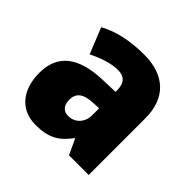

<svg xmlns="http://www.w3.org/2000/svg" viewBox="-147 -711 869 869"><g transform="rotate(45 288.0 -276.5)"><path d="M310 -563C219 -563 144 -546 84 -513L134 -389C186 -415 235 -430 275 -430C314 -430 337 -410 337 -362V-352L252 -349C109 -343 32 -287 32 -169C32 -59 91 10 186 10C270 10 311 -15 354 -73H357L391 0H517V-363C517 -494 439 -563 310 -563ZM299 -245 337 -247V-202C337 -155 304 -123 263 -123C233 -123 214 -141 214 -179C214 -220 238 -242 299 -245Z"/></g></svg>

Font: Noto Sans Arabic SemCond Blk
Style: Regular
Weight: 900
Width: 4
Designer: Monotype Design Team, Nadine Chahine, Nizar Qandah and Khaled Hosny
Foundry: Monotype Imaging Inc.
Version: Version 2.012